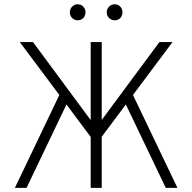

<svg xmlns="http://www.w3.org/2000/svg" viewBox="-20 -902 924 922"><path d="M451.5 -222.5V-303L745.5 -700H808.5ZM51.5 0 277 -471 311.5 -426 107.5 0ZM432 -222.5 75 -700H138.5L432 -303ZM415.5 0V-700H468.5V0ZM776 0 572 -426 606.5 -471 832 0ZM530.5 -804.5Q515 -804.5 503.8 -815.5Q492.5 -826.5 492.5 -842.5Q492.5 -859 503.8 -870.2Q515 -881.5 530.5 -881.5Q547 -881.5 557.5 -870.2Q568 -859 568 -842.5Q568 -826.5 557.5 -815.5Q547 -804.5 530.5 -804.5ZM353 -804.5Q337.5 -804.5 326.5 -815.5Q315.5 -826.5 315.5 -842.5Q315.5 -859 326.5 -870.2Q337.5 -881.5 353 -881.5Q369.5 -881.5 380 -870.2Q390.5 -859 390.5 -842.5Q390.5 -826.5 380 -815.5Q369.5 -804.5 353 -804.5Z"/></svg>

Font: Overpass ExtraLight
Style: Regular
Weight: 250
Designer: Delve Withrington, Dave Bailey, Thomas Jockin
Foundry: Delve Fonts LLC
Version: Version 4.000